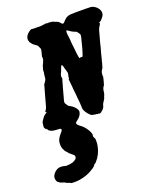

<svg xmlns="http://www.w3.org/2000/svg" viewBox="-211 -765 1046 1276"><g transform="rotate(-20 311.5 -127.0)"><path d="M286 -655 295 -656 303 -655Q301 -655 294.5 -655Q288 -655 286 -655ZM481 -656Q518 -656 550.5 -656Q583 -656 590 -655Q600 -653 609 -649Q634 -636 644 -613Q648 -604 648 -594Q647 -588 647 -584Q644 -571 624 -550Q617 -543 614 -542Q611 -542 609 -541Q607 -540 607 -538Q607 -534 609 -534Q610 -534 610 -535V-533Q609 -531 609 -531Q609 -527 602 -518Q594 -507 589 -491Q584 -475 577 -447Q570 -421 566 -407Q565 -403 564 -399Q563 -395 562 -389Q559 -380 554 -360Q552 -353 550 -346Q548 -338 542 -314Q538 -300 536 -292Q534 -284 532 -275Q525 -251 523 -246Q522 -245 522 -244Q522 -243 522 -243Q520 -244 517 -238Q509 -223 509 -218Q508 -211 508 -208V-207V-205Q508 -202 508 -198L507 -194L509 -196H510Q510 -196 509 -194Q508 -192 508 -190.5Q508 -189 506 -179.5Q504 -170 500.5 -158Q497 -146 495.5 -141.5Q494 -137 493 -134L492 -131V-132L491 -134V-133Q486 -127 486 -124Q486 -123 486 -123Q484 -123 482 -115Q481 -111 480 -106Q479 -101 478 -99L479 -98Q479 -97 479 -95Q478 -91 478 -90Q478 -89 476 -82.5Q474 -76 473 -73L472 -71L470 -68Q469 -64 468 -60Q467 -57 464 -50Q460 -42 452 -31Q445 -22 443 -11Q442 -6 441 -4Q438 4 432 10Q429 14 429 14Q428 16 421 20Q418 22 417 24L415 25L417 24Q419 24 420 24L404 31Q400 31 400 30L402 29H400Q398 29 392.5 28.5Q387 28 387 28Q385 26 372 26Q368 26 362 24Q356 22 353.5 22Q351 22 349 21Q340 16 326.5 -0.5Q313 -17 308 -31Q305 -39 305 -57Q305 -64 304.5 -69.5Q304 -75 304 -79Q303 -88 301 -111Q300 -118 299.5 -124Q299 -130 299 -134Q297 -151 296 -164Q295 -170 294 -179.5Q293 -189 293 -197Q292 -210 290 -227Q289 -234 288.5 -242Q288 -250 287.5 -252Q287 -254 288 -254Q291 -255 291 -261Q291 -264 291.5 -264.5Q292 -265 292 -269Q292 -273 292.5 -273.5Q293 -274 293 -275Q293 -279 296 -289Q297 -292 297 -295Q297 -299 292 -315Q290 -321 289.5 -323Q289 -325 288.5 -326.5Q288 -328 287 -331.5Q286 -335 285 -336.5Q284 -338 284 -344Q282 -353 279 -355Q278 -356 278 -355Q277 -358 276 -358Q274 -359 272 -356Q270 -353 266 -342Q259 -322 257 -317Q256 -315 255 -314Q253 -311 250 -303Q248 -298 247 -291Q247 -279 249 -278Q250 -277 249 -272.5Q248 -268 246.5 -264Q245 -260 243 -253.5Q241 -247 240 -241Q235 -225 231 -211Q228 -198 225.5 -189.5Q223 -181 220.5 -172Q218 -163 217 -158Q216 -153 213 -145Q207 -124 208 -117Q208 -113 213 -107Q216 -103 219 -97Q223 -89 234 -84Q250 -76 261 -65Q275 -51 279 -40Q281 -36 281 -29.5Q281 -23 279 -19Q277 -11 272 -3Q263 11 249 21Q238 29 236 32Q233 35 234 40Q235 45 239 50Q244 56 257 65Q269 73 284 91Q292 101 300 115Q310 133 311 142Q312 145 312 145.5Q312 146 311 146.5Q310 147 310 153Q310 162 312 165Q312 166 314 169Q316 174 317 173Q318 173 318 174.5Q318 176 318.5 177.5Q319 179 319.5 190Q320 201 319 213Q316 235 309 257Q301 281 285 305Q275 318 266 328Q261 333 260 333Q258 332 254 336Q250 340 251 341Q252 342 243.5 349.5Q235 357 226 362Q192 384 155 393Q140 397 127 399Q116 401 96.5 401.5Q77 402 72 401Q70 401 68 400.5Q66 400 66 399V398Q66 398 61 396Q56 394 52 393Q40 389 32 384Q23 378 15 377Q0 374 -9 365Q-13 362 -14.5 362Q-16 362 -21 352Q-27 338 -24 323Q-20 308 -6 294Q3 285 14 280Q24 275 35 275Q42 274 60 277L61 278H63L73 280Q72 281 73 282Q77 283 78 281Q78 280 88.5 280Q99 280 108 278Q122 276 131 271Q150 262 153 251Q154 247 154 243Q154 235 143 226Q136 221 133 218.5Q130 216 127 213Q120 208 114 199Q112 198 112.5 197.5Q113 197 112 195.5Q111 194 110 194Q108 195 100 183Q89 165 86 147Q85 142 85.5 130.5Q86 119 87 114Q92 92 114 67Q125 55 127 50Q130 44 128 40Q126 34 98 34Q72 33 61 28Q55 25 52 23Q43 17 43 15Q43 13 39 9Q35 5 33 4V5Q32 5 30 3Q24 -5 22 -13L20 -17L22 -15L24 -13L23 -20L24 -26L25 -33Q25 -40 26 -43Q29 -52 39 -64Q41 -68 44 -72Q53 -85 68 -93Q76 -97 73 -102Q71 -103 69 -102Q65 -101 65 -102Q65 -102 69 -107Q78 -117 83 -133Q93 -167 101 -198Q105 -212 109 -227Q112 -236 119 -262Q122 -272 123 -278L125 -282H126V-281L128 -283Q130 -284 130 -287L131 -289Q132 -289 133 -291.5Q134 -294 135 -295Q135 -296 135 -296Q136 -296 136 -296.5Q136 -297 137 -298Q138 -300 138.5 -300.5Q139 -301 140 -303Q141 -305 141 -306Q143 -309 144 -325Q144 -328 145 -332Q146 -336 145.5 -338.5Q145 -341 147 -347.5Q149 -354 148.5 -361Q148 -368 149.5 -373Q151 -378 153 -385Q157 -401 160.5 -406Q164 -411 167 -420Q169 -426 169 -427Q173 -430 173 -438Q173 -440 173 -440.5Q173 -441 173 -443Q175 -450 173 -453L172 -454L176 -471Q183 -495 183 -502Q184 -509 180 -515Q176 -522 174 -528Q172 -532 171 -534Q168 -537 157.5 -544Q147 -551 141 -557Q133 -566 128 -573Q125 -579 123 -588Q121 -596 123 -604Q127 -625 150 -642Q158 -648 165 -651Q170 -653 170 -652Q170 -651 174 -651Q178 -651 179 -650.5Q180 -650 210 -650Q240 -650 242 -650Q244 -651 243 -651L252 -652Q262 -653 266.5 -653.5Q271 -654 276.5 -653Q282 -652 289.5 -652.5Q297 -653 301 -652.5Q305 -652 308 -652L319 -650L326 -647L328 -646L335 -643Q337 -643 340 -641.5Q343 -640 343.5 -640.5Q344 -641 347 -638.5Q350 -636 352 -636Q355 -636 363 -627Q371 -617 374 -616Q378 -614 382 -615Q385 -616 396 -628Q413 -648 434 -653Q441 -656 481 -656ZM389 -563Q383 -566 382 -559Q380 -553 382 -534Q383 -527 384 -519Q385 -511 385.5 -506Q386 -501 386.5 -494.5Q387 -488 387.5 -478Q388 -468 389 -462.5Q390 -457 391 -448Q393 -424 396 -397Q400 -361 405 -361Q406 -361 411 -364Q413 -365 417 -364Q419 -363 421 -363Q423 -363 424 -364Q427 -366 431 -378Q437 -397 440 -407Q441 -412 443 -417Q446 -427 460 -484Q463 -494 463 -501Q463 -508 462 -510Q461 -512 457.5 -516.5Q454 -521 452 -524Q449 -530 447 -531.5Q445 -533 436 -536Q424 -541 416 -545Q406 -551 395 -559Q391 -562 389 -563ZM260 -656H257H264Q272 -656 277 -656H282L280 -655Q278 -655 270.5 -655Q263 -655 260 -656Z"/></g></svg>

Font: TT2020 Style B
Style: Italic
Weight: 400
Italic angle: -15°
Version: Version 0.2.000